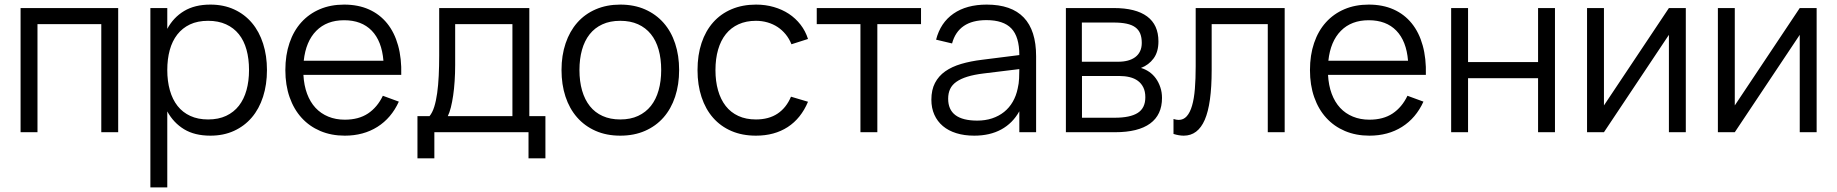

<svg xmlns="http://www.w3.org/2000/svg" viewBox="-20 -575 7990 835"><path d="M69.5 0V-540H494V0H420.5V-470H143V0Z M634 240V-540H707.5V-449.5Q734 -499 780.5 -527Q827 -555 895 -555Q952.5 -555 998.2 -534Q1044 -513 1075.8 -475.2Q1107.5 -437.5 1124.2 -385.2Q1141 -333 1141 -270.5Q1141 -207 1124 -154.2Q1107 -101.5 1075 -64Q1043 -26.5 997.5 -5.8Q952 15 895 15Q826.5 15 780.5 -13Q734.5 -41 707.5 -90.5V240ZM885 -55.5Q930 -55.5 963.5 -71.2Q997 -87 1019 -115.2Q1041 -143.5 1052 -183Q1063 -222.5 1063 -270.5Q1063 -319.5 1052 -359Q1041 -398.5 1018.8 -426.2Q996.5 -454 963 -469.2Q929.5 -484.5 885 -484.5Q839.5 -484.5 806.2 -468.8Q773 -453 751 -424.8Q729 -396.5 718.2 -357.2Q707.5 -318 707.5 -270.5Q707.5 -222 718.8 -182.2Q730 -142.5 752.2 -114.2Q774.5 -86 807.8 -70.8Q841 -55.5 885 -55.5Z M1479.5 -54.5Q1540 -54.5 1580.5 -81.5Q1621 -108.5 1645 -158.5L1714.5 -133Q1682 -61.5 1621.2 -23.2Q1560.5 15 1479.5 15Q1421 15 1373.2 -5.2Q1325.5 -25.5 1291.8 -62.5Q1258 -99.5 1239.5 -152.2Q1221 -205 1221 -270Q1221 -335.5 1239 -388.2Q1257 -441 1290.5 -478Q1324 -515 1371 -535Q1418 -555 1476.5 -555Q1537.5 -555 1584.5 -534Q1631.5 -513 1663.5 -473.5Q1695.5 -434 1711.2 -377.5Q1727 -321 1725 -249.5H1299.5Q1302 -203.5 1315.5 -167.2Q1329 -131 1352.2 -106Q1375.5 -81 1407.8 -67.8Q1440 -54.5 1479.5 -54.5ZM1647.5 -311Q1640.5 -396.5 1596.5 -441.8Q1552.5 -487 1476.5 -487Q1401 -487 1355.5 -441Q1310 -395 1301 -311Z M1795.5 -70H1848Q1860.5 -85 1868.5 -110.5Q1876.5 -136 1881.2 -170Q1886 -204 1888 -245.5Q1890 -287 1890 -333.5V-540H2282V-70H2352V113.5H2278.5V0H1869V113.5H1795.5ZM2208.5 -70V-470H1959.5V-292.5Q1959.5 -256 1957.2 -222.2Q1955 -188.5 1950.8 -159.8Q1946.5 -131 1940.8 -108Q1935 -85 1927.5 -70Z M2677.5 15Q2617.5 15 2570 -6Q2522.5 -27 2489.5 -64.8Q2456.5 -102.5 2439.2 -155Q2422 -207.5 2422 -270.5Q2422 -334 2439.8 -386.5Q2457.5 -439 2490.5 -476.5Q2523.5 -514 2571 -534.5Q2618.5 -555 2677.5 -555Q2738 -555 2785.5 -534Q2833 -513 2866 -475.5Q2899 -438 2916.2 -385.8Q2933.5 -333.5 2933.5 -270.5Q2933.5 -207 2916 -154.2Q2898.5 -101.5 2865.5 -64Q2832.5 -26.5 2785 -5.8Q2737.5 15 2677.5 15ZM2677.5 -55.5Q2722 -55.5 2755.2 -71Q2788.5 -86.5 2810.8 -114.5Q2833 -142.5 2844.2 -182.2Q2855.5 -222 2855.5 -270.5Q2855.5 -320 2844.2 -359.5Q2833 -399 2810.5 -426.8Q2788 -454.5 2754.8 -469.5Q2721.5 -484.5 2677.5 -484.5Q2633 -484.5 2599.8 -469.2Q2566.5 -454 2544.2 -425.8Q2522 -397.5 2511 -358Q2500 -318.5 2500 -270.5Q2500 -221 2511.5 -181.2Q2523 -141.5 2545.2 -113.5Q2567.5 -85.5 2600.8 -70.5Q2634 -55.5 2677.5 -55.5Z M3267.5 15Q3208 15 3161 -5.2Q3114 -25.5 3081.2 -62.8Q3048.5 -100 3031 -152.8Q3013.5 -205.5 3013.5 -270Q3013.5 -335.5 3031 -388Q3048.5 -440.5 3081.5 -477.8Q3114.5 -515 3161.8 -535Q3209 -555 3268 -555Q3309 -555 3345.2 -544.5Q3381.5 -534 3410.8 -514.8Q3440 -495.5 3461.5 -467.8Q3483 -440 3494 -405.5L3422 -382.5Q3412.5 -406.5 3397 -425.5Q3381.5 -444.5 3361.8 -457.5Q3342 -470.5 3318 -477.5Q3294 -484.5 3267.5 -484.5Q3225 -484.5 3192 -469.5Q3159 -454.5 3136.8 -426.8Q3114.5 -399 3103 -359.2Q3091.5 -319.5 3091.5 -270Q3091.5 -221.5 3102.8 -182Q3114 -142.5 3136 -114.2Q3158 -86 3191 -70.8Q3224 -55.5 3267.5 -55.5Q3323.5 -55.5 3361.5 -80.8Q3399.5 -106 3420 -154.5L3494 -132.5Q3463.5 -60 3405.8 -22.5Q3348 15 3267.5 15Z M3722 0V-470H3532V-540H3985.5V-470H3795.5V0Z M4271 -555Q4486 -555 4486 -330.5V0H4413V-91Q4384 -39 4334.5 -12Q4285 15 4217 15Q4173.5 15 4139 4.2Q4104.5 -6.5 4080.5 -26.8Q4056.5 -47 4043.5 -76Q4030.5 -105 4030.5 -141.5Q4030.5 -184 4046.2 -214.2Q4062 -244.5 4090.8 -264.8Q4119.5 -285 4160.2 -297Q4201 -309 4250.5 -315L4413 -335.5Q4413 -415 4378.5 -451.2Q4344 -487.5 4270 -487.5Q4148 -487.5 4120.5 -386L4051 -402.5Q4070 -476.5 4126.8 -515.8Q4183.5 -555 4271 -555ZM4257.5 -255.5Q4216.5 -250.5 4187.2 -241.5Q4158 -232.5 4139.2 -219.2Q4120.5 -206 4112 -187.8Q4103.5 -169.5 4103.5 -145.5Q4103.5 -50.5 4230 -50.5Q4265 -50.5 4294.5 -60.2Q4324 -70 4346.8 -88.2Q4369.5 -106.5 4384.5 -132.5Q4399.5 -158.5 4406 -190.5Q4411 -211 4412 -233.8Q4413 -256.5 4413 -274.5Z M4829.5 0H4615.5V-540H4824Q4919.5 -540 4968.8 -503.5Q5018 -467 5018 -395Q5018 -349.5 4997 -321Q4976 -292.5 4942 -279.5Q4961 -274 4977.8 -262.5Q4994.5 -251 5006.8 -234Q5019 -217 5026.2 -195.5Q5033.5 -174 5033.5 -149Q5033.5 -75.5 4981.8 -37.8Q4930 0 4829.5 0ZM4823 -477H4685V-306.5H4843Q4866 -306.5 4884.8 -311.5Q4903.5 -316.5 4917 -326.5Q4930.5 -336.5 4938 -352Q4945.5 -367.5 4945.5 -388.5Q4945.5 -412 4938.8 -428.8Q4932 -445.5 4917.5 -456.2Q4903 -467 4879.5 -472Q4856 -477 4823 -477ZM4828 -63Q4895 -63 4928 -84Q4961 -105 4961 -152Q4961 -177.5 4952.2 -195Q4943.5 -212.5 4928.5 -223.5Q4913.5 -234.5 4893 -239.5Q4872.5 -244.5 4849 -244.5H4685.5V-63Z M5083.5 -57.5Q5096.5 -53.5 5106 -53.5Q5127 -53.5 5141.2 -69.5Q5155.5 -85.5 5164.2 -115.5Q5173 -145.5 5176.5 -188.8Q5180 -232 5180 -286.5V-540H5567V0H5493.5V-470H5249.5V-270Q5249.5 -123 5219.5 -54Q5189.5 15 5128 15Q5107.5 15 5083.5 7.5Z M5935.5 -54.5Q5996 -54.5 6036.5 -81.5Q6077 -108.5 6101 -158.5L6170.5 -133Q6138 -61.5 6077.2 -23.2Q6016.5 15 5935.5 15Q5877 15 5829.2 -5.2Q5781.5 -25.5 5747.8 -62.5Q5714 -99.5 5695.5 -152.2Q5677 -205 5677 -270Q5677 -335.5 5695 -388.2Q5713 -441 5746.5 -478Q5780 -515 5827 -535Q5874 -555 5932.5 -555Q5993.5 -555 6040.5 -534Q6087.5 -513 6119.5 -473.5Q6151.5 -434 6167.2 -377.5Q6183 -321 6181 -249.5H5755.5Q5758 -203.5 5771.5 -167.2Q5785 -131 5808.2 -106Q5831.5 -81 5863.8 -67.8Q5896 -54.5 5935.5 -54.5ZM6103.5 -311Q6096.5 -396.5 6052.5 -441.8Q6008.5 -487 5932.5 -487Q5857 -487 5811.5 -441Q5766 -395 5757 -311Z M6291 0V-540H6364.5V-305H6669V-540H6742.5V0H6669V-235H6364.5V0Z M7311.5 -540V0H7238V-423.5L6955.5 0H6882V-540H6955.5V-116.5L7238 -540Z M7880.5 -540V0H7807V-423.5L7524.5 0H7451V-540H7524.5V-116.5L7807 -540Z"/></svg>

Font: Vela Sans
Style: Regular
Weight: 400
Designer: Principal design: Mikhail Sharanda - project Manrope.
Design modification: Ravid Balaliev
Foundry: Mikhail Sharanda
Version: Version 1.001;August 23, 2023;FontCreator 14.0.0.2901 64-bit